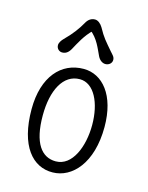

<svg xmlns="http://www.w3.org/2000/svg" viewBox="-93 -623 534 694"><g transform="rotate(15 174.0 -276.0)"><path d="M171.4 10.7C243.2 9.8 310.1 -60.5 310.1 -196.3C310.1 -315.4 253.9 -379.9 183.6 -379.9C100.1 -379.9 38.6 -313 38.6 -190.9C38.6 -53.2 96.2 12.2 171.4 10.7ZM179.7 -340.3C232.9 -340.3 265.1 -274.4 265.1 -191.4C265.1 -111.3 233.4 -30.8 171.4 -30.8C118.2 -30.8 83.5 -76.2 83.5 -179.2C83.5 -273.4 117.7 -340.3 179.7 -340.3ZM261.2 -466.3C234.4 -498 225.1 -506.8 206.1 -541.5C198.7 -554.2 187.5 -563 176.8 -563C162.6 -563 151.4 -555.2 143.6 -540.5C130.4 -517.1 112.8 -492.7 85 -465.3C77.6 -458 70.8 -447.8 70.8 -439C70.8 -425.3 81.5 -417 91.8 -417C104.5 -417 114.3 -422.9 123 -438C135.7 -460.9 152.8 -496.1 181.2 -522.5L168 -523.4C201.2 -498 212.4 -463.9 225.1 -438C231.4 -425.3 242.2 -417 253.9 -417C266.6 -417 277.8 -425.8 277.8 -438.5C277.8 -450.2 270 -456.1 261.2 -466.3Z"/></g></svg>

Font: Pompiere 
Style: Regular
Weight: 400
Designer: Karolina Lach
Foundry: Sorkin Type Co.
Version: Version 1.001